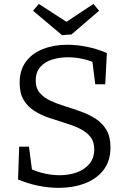

<svg xmlns="http://www.w3.org/2000/svg" viewBox="-20 -931 640 961"><path d="M158.7 -527.7Q158.7 -490 179 -466.2Q199.3 -442.3 232.7 -426.8Q266 -411.3 306.2 -399Q346.3 -386.7 386 -372.3Q425.7 -358 459 -336.5Q492.3 -315 512.7 -280.7Q533 -246.3 533 -193.7Q533 -124.3 497.5 -79.3Q462 -34.3 403.2 -12.5Q344.3 9.3 273.7 9.3Q224 9.3 172.2 -1.2Q120.3 -11.7 70.3 -32.7L76 -197H125L141.7 -69.3L132.3 -86.3Q167.3 -70.3 205 -62.2Q242.7 -54 278.7 -54Q325.7 -54 365 -68.3Q404.3 -82.7 428 -111.5Q451.7 -140.3 451.7 -183.3Q451.7 -222.7 431.5 -247.3Q411.3 -272 378 -287.8Q344.7 -303.7 305 -315.7Q265.3 -327.7 225.3 -341.3Q185.3 -355 152 -376Q118.7 -397 98.5 -430.5Q78.3 -464 78.3 -516Q78.3 -580.3 109.8 -622.5Q141.3 -664.7 195.5 -685.8Q249.7 -707 317 -707Q364.3 -707 415 -696.8Q465.7 -686.7 515 -665.7L506.7 -509.3H456.7L441.7 -629.3L453.7 -617Q424 -630 389.2 -637.2Q354.3 -644.3 319.3 -644.3Q277.7 -644.3 240.7 -632.7Q203.7 -621 181.2 -595.3Q158.7 -569.7 158.7 -527.7ZM447.7 -911.3 476 -877.3 338 -758.7 290.7 -755 145.3 -877.3 174.3 -911.3 340 -804 287 -804.7Z"/></svg>

Font: Bitter Thin
Style: Regular
Weight: 100
Designer: Sol Matas, and Bitter project Authors
Foundry: Sol Matas
Version: Version 2.002